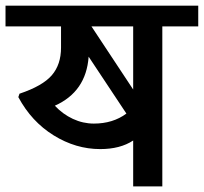

<svg xmlns="http://www.w3.org/2000/svg" viewBox="-35 -669 732 689"><path d="M301.8 -225.5Q370.1 -225.5 418.6 -261.4L283.1 -465.6Q274 -339.7 161.8 -289.7Q190.1 -259.4 226.5 -242.4Q262.9 -225.5 301.8 -225.5ZM442.9 -574.3H293.2L442.9 -347.8ZM442.9 0V-164.8Q396.4 -134 324.6 -134Q237.1 -134 157.5 -183.3Q77.9 -232.6 30.8 -320.5L34.9 -332.7Q117.8 -360.5 150.9 -398.9Q184 -437.3 184 -498V-574.3H-15.2V-648.6H676.4V-574.3H547.5V0Z"/></svg>

Font: Khula SemiBold
Style: Regular
Weight: 600
Designer: Erin McLaughlin, Steve Matteson
Version: Version 1.002;PS 1.0;hotconv 1.0.72;makeotf.lib2.5.5900; ttf